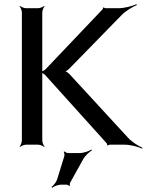

<svg xmlns="http://www.w3.org/2000/svg" viewBox="-20 -688 698 913"><path d="M588 -34 311 -335C305 -341 292 -351 285 -351V-347C291 -347 305 -356 311 -363L557 -615C577 -636 611 -656 631 -664L629 -668C609 -659 572 -649 543 -649H482C479 -649 474 -651 474 -653L470 -651C470 -650 469 -644 467 -643L196 -358C190 -352 177 -347 170 -347V-343C177 -343 190 -337 195 -331L487 -7C489 -5 490 1 490 3L493 4C494 2 499 0 502 0H573C601 0 637 10 656 19L658 15C639 7 607 -13 588 -34ZM181 -20V-629C181 -638 187 -653 192 -658L190 -660C185 -655 170 -649 161 -649H104C95 -649 80 -655 75 -660L73 -658C78 -653 84 -638 84 -629V-20C84 -11 78 4 73 9L75 11C80 6 95 0 104 0H161C170 0 185 6 190 11L192 9C187 4 181 -11 181 -20ZM357 40H305C299 40 289 35 286 32L283 34C286 38 287 49 286 54L252 164C248 178 234 195 225 201L228 205C236 198 257 190 271 190H296C300 190 308 194 309 196L313 194C311 192 312 183 314 180L375 70C384 53 405 34 417 27L415 23C403 31 377 40 357 40Z"/></svg>

Font: Gamestation Storm
Style: Regular
Weight: 400
Designer: Jonas Hecksher
Foundry: Jonas Hecksher, Playtypeª, e-types AS
Version: Version 1.003